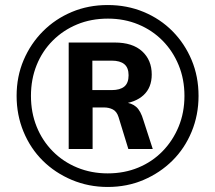

<svg xmlns="http://www.w3.org/2000/svg" viewBox="-20 -734 855 763"><path d="M408 9Q332 9 265.5 -19Q199 -47 150 -95.5Q101 -144 73.5 -210.5Q46 -277 46 -353Q46 -430 74 -495.5Q102 -561 151 -610Q200 -659 265.5 -686.5Q331 -714 408 -714Q485 -714 551 -686.5Q617 -659 665.5 -610Q714 -561 741.5 -495.5Q769 -430 769 -353Q769 -277 741.5 -210.5Q714 -144 665 -95.5Q616 -47 550.5 -19Q485 9 408 9ZM408 -45Q474 -45 529.5 -68Q585 -91 626 -133Q667 -175 690 -231Q713 -287 713 -353Q713 -419 690 -475Q667 -531 626 -572.5Q585 -614 529.5 -637Q474 -660 409 -660Q342 -660 286.5 -637Q231 -614 189.5 -572.5Q148 -531 125.5 -475Q103 -419 103 -353Q103 -287 125.5 -231Q148 -175 189.5 -133Q231 -91 287 -68Q343 -45 408 -45ZM253 -142V-565H436Q507 -565 545 -530Q583 -495 583 -438Q583 -386 550.5 -356Q518 -326 461 -321L475 -327Q503 -325 521 -309.5Q539 -294 550 -256L587 -142H490L451 -269Q444 -291 428.5 -299Q413 -307 393 -307H333L348 -317V-142ZM347 -376H424Q457 -376 474 -390Q491 -404 491 -435Q491 -465 474 -479Q457 -493 424 -493H347Z"/></svg>

Font: Nunito Sans 10pt
Style: Bold
Weight: 700
Designer: Vernon Adams
Foundry: Vernon Adams
Version: Version 3.101;gftools[0.9.27]